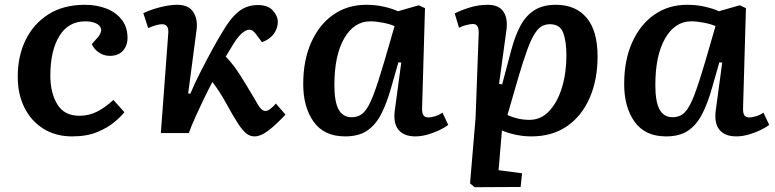

<svg xmlns="http://www.w3.org/2000/svg" viewBox="-20 -555 3235 801"><path d="M334 -535Q384 -535 424.5 -519Q465 -503 488.5 -472Q512 -441 512 -397Q512 -365 493 -343.5Q474 -322 438 -322Q413 -322 392.5 -336Q372 -350 363 -371L387 -398Q405 -419 401.5 -434.5Q398 -450 379.5 -458Q361 -466 336 -466Q265 -466 227.5 -404.5Q190 -343 190 -239Q190 -168 219 -120Q248 -72 311 -72Q351 -72 384.5 -89Q418 -106 453 -138L499 -87Q485 -69 457 -45.5Q429 -22 385.5 -4Q342 14 281 14Q212 14 161 -18Q110 -50 82 -106Q54 -162 54 -235Q54 -321 87 -388.5Q120 -456 182.5 -495.5Q245 -535 334 -535Z M765 -165 774 -164Q792 -207 817 -256Q842 -305 866 -349Q890 -393 907 -420Q940 -478 974.5 -506Q1009 -534 1056 -534Q1098 -534 1118.5 -511Q1139 -488 1139 -464Q1139 -437 1122.5 -414Q1106 -391 1073 -379L1052 -407Q1036 -431 1021 -431Q1001 -431 977 -404Q967 -393 953 -370.5Q939 -348 922 -319Q942 -298 960.5 -273Q979 -248 1007 -201Q1041 -145 1056 -118.5Q1071 -92 1088 -92Q1096 -92 1108 -101Q1120 -110 1131 -123L1171 -77Q1129 -32 1098 -9Q1067 14 1042 14Q1024 14 1009 3Q994 -8 974 -38Q954 -68 923 -125Q895 -176 866 -213Q848 -179 829.5 -140.5Q811 -102 794.5 -65.5Q778 -29 768 0H651L682 -416Q685 -454 656 -454Q637 -454 598 -438L578 -500Q606 -514 646.5 -524.5Q687 -535 719 -535Q767 -535 786.5 -504.5Q806 -474 800 -430Z M1741 -107Q1740 -83 1746.5 -74Q1753 -65 1768 -65Q1778 -65 1795 -70Q1812 -75 1826 -85L1850 -34Q1836 -23 1813 -12Q1790 -1 1763.5 6.5Q1737 14 1713 14Q1665 14 1642.5 -13.5Q1620 -41 1627 -94L1654 -294L1642 -295L1612 -190Q1594 -126 1571 -80.5Q1548 -35 1512.5 -10.5Q1477 14 1420 14Q1332 14 1288.5 -47Q1245 -108 1245 -204Q1245 -304 1278.5 -378.5Q1312 -453 1371 -494Q1430 -535 1508 -535Q1547 -535 1582 -527Q1617 -519 1640 -508L1727 -533L1753 -521ZM1447 -66Q1478 -66 1498 -86.5Q1518 -107 1537.5 -158Q1557 -209 1584 -301L1626 -446Q1609 -454 1579 -460Q1549 -466 1525 -466Q1457 -466 1416 -395Q1375 -324 1375 -200Q1375 -131 1392.5 -98.5Q1410 -66 1447 -66Z M1977 -414Q1979 -455 1953 -455Q1942 -455 1923.5 -450Q1905 -445 1895 -439L1877 -499Q1902 -512 1939 -523.5Q1976 -535 2015 -535Q2060 -535 2079.5 -507.5Q2099 -480 2093 -431L2062 -205L2075 -203L2111 -339Q2127 -401 2149.5 -444.5Q2172 -488 2208 -511.5Q2244 -535 2299 -535Q2382 -535 2427.5 -480.5Q2473 -426 2473 -320Q2473 -222 2440 -146.5Q2407 -71 2345.5 -28.5Q2284 14 2197 14Q2161 14 2126.5 6Q2092 -2 2074 -11L2060 155L2158 168L2152 225L1960 226L1941 210L1964 -63ZM2274 -454Q2256 -454 2241 -446Q2226 -438 2211 -415Q2196 -392 2179.5 -347Q2163 -302 2141 -227L2097 -75Q2114 -67 2138 -61Q2162 -55 2189 -55Q2237 -55 2271.5 -92Q2306 -129 2324.5 -190Q2343 -251 2343 -324Q2343 -383 2329.5 -418.5Q2316 -454 2274 -454Z M3080 -107Q3079 -83 3085.5 -74Q3092 -65 3107 -65Q3117 -65 3134 -70Q3151 -75 3165 -85L3189 -34Q3175 -23 3152 -12Q3129 -1 3102.5 6.5Q3076 14 3052 14Q3004 14 2981.5 -13.5Q2959 -41 2966 -94L2993 -294L2981 -295L2951 -190Q2933 -126 2910 -80.5Q2887 -35 2851.5 -10.5Q2816 14 2759 14Q2671 14 2627.5 -47Q2584 -108 2584 -204Q2584 -304 2617.5 -378.5Q2651 -453 2710 -494Q2769 -535 2847 -535Q2886 -535 2921 -527Q2956 -519 2979 -508L3066 -533L3092 -521ZM2786 -66Q2817 -66 2837 -86.5Q2857 -107 2876.5 -158Q2896 -209 2923 -301L2965 -446Q2948 -454 2918 -460Q2888 -466 2864 -466Q2796 -466 2755 -395Q2714 -324 2714 -200Q2714 -131 2731.5 -98.5Q2749 -66 2786 -66Z"/></svg>

Font: Literata 7pt SemiBold
Style: Italic
Weight: 600
Italic angle: -2°
Designer: Latin by Veronika Burian and Jose Scaglione. Greek by Irene Vlachou. Cyrillic by Vera Evstafieva
Foundry: TypeTogether
Version: Version 3.002